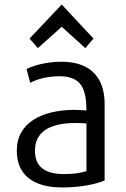

<svg xmlns="http://www.w3.org/2000/svg" viewBox="-20 -814 555 846"><path d="M252 -696 147 -602 110 -644 252 -794 392 -644 356 -602ZM441 -19C406 -3 335 12 254 12C128 12 54 -42 54 -150C54 -274 165 -329 307 -330C328 -330 349 -328 361 -327C360 -420 341 -478 242 -478C180 -478 138 -462 113 -449L97 -510C125 -524 182 -542 251 -542C372 -542 441 -479 441 -356ZM361 -60V-270C347 -271 331 -272 312 -272C217 -272 134 -244 134 -150C134 -75 183 -47 263 -47C304 -47 337 -52 361 -60Z"/></svg>

Font: Repo Regular
Style: Regular
Weight: 400
Designer: Stefan Peev
Foundry: Context Ltd
Version: Version 1.502